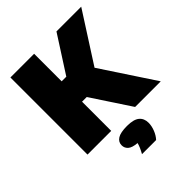

<svg xmlns="http://www.w3.org/2000/svg" viewBox="-270 -892 1303 1303"><g transform="rotate(-45 381.5 -240.0)"><path d="M60 0V-740H287.5V-475.5H332L502 -740H739.5L510.5 -383L763 0H517L332.5 -280H287.5V0ZM323.5 259.5Q348.5 215 355.5 185Q307.5 181 287.8 163.5Q268 146 268 119.5Q268 87.5 296 69.8Q324 52 387 52Q450 52 478 75.2Q506 98.5 506 140.5Q506 171 493 204Q480 237 459 259.5Z"/></g></svg>

Font: Encode Sans SmExp Black
Style: Regular
Weight: 900
Width: 6
Designer: Multiple Designers
Foundry: Impallari Type
Version: Version 3.002; ttfautohint (v1.8.3) -l 8 -r 50 -G 200 -x 14 